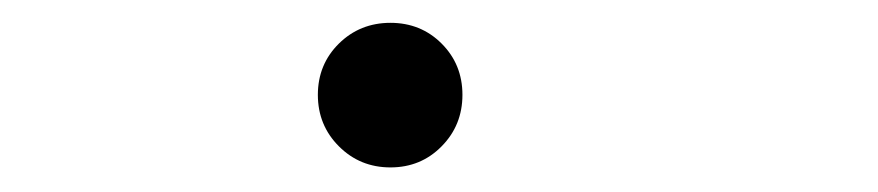

<svg xmlns="http://www.w3.org/2000/svg" viewBox="-20 -390 750 164"><path d="M357.2 -265Q339.5 -247 313.5 -247Q287.5 -247 269.5 -265Q251.5 -283 251.5 -309Q251.5 -335 269.5 -352.8Q287.5 -370.5 313.5 -370.5Q339.5 -370.5 357.2 -352.8Q375 -335 375 -309Q375 -283 357.2 -265Z"/></svg>

Font: League Mono UltraLight
Style: Regular
Weight: 200
Width: 6
Designer: Tyler Finck
Foundry: The League of Moveable Type / Tyler Finck
Version: Version 2.210